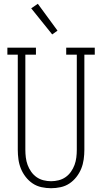

<svg xmlns="http://www.w3.org/2000/svg" viewBox="-20 -987 540 1015"><path d="M250 8Q225 8 199.5 2.5Q174 -3 153 -17Q132 -31 116 -51.5Q100 -72 90.5 -95.5Q81 -119 77.5 -144.5Q74 -170 74 -195V-698H19V-735H170V-698H114V-195Q114 -175 116.5 -154.5Q119 -134 126 -115Q133 -96 145 -79Q157 -62 173.5 -50.5Q190 -39 210 -34Q230 -29 250 -29Q270 -29 290 -34Q310 -39 326.5 -50.5Q343 -62 355 -79Q367 -96 374 -115Q381 -134 383.5 -154.5Q386 -175 386 -195V-698H330V-735H481V-698H426V-195Q426 -170 422.5 -144.5Q419 -119 409.5 -95.5Q400 -72 384 -51.5Q368 -31 347 -17Q326 -3 300.5 2.5Q275 8 250 8ZM256 -805 145 -943 180 -967 284 -825Z"/></svg>

Font: Iosevka Curly Slab Extralight
Style: Regular
Weight: 200
Monospace: yes
Designer: Belleve Invis
Foundry: Belleve Invis
Version: Version 22.1.2; ttfautohint (v1.8.4)